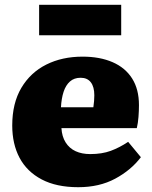

<svg xmlns="http://www.w3.org/2000/svg" viewBox="-20 -766 632 800"><path d="M306 14Q215 14 153.5 -18.5Q92 -51 61.5 -108.5Q31 -166 31 -243Q31 -336 69 -400Q107 -464 173 -497Q239 -530 324 -530Q396 -530 449 -507Q502 -484 530.5 -439Q559 -394 559 -328Q559 -304 557 -278.5Q555 -253 550 -232H236Q238 -197 253.5 -172.5Q269 -148 295 -136Q321 -124 356 -124Q405 -124 441.5 -137.5Q478 -151 514 -175L567 -111Q526 -57 460 -21.5Q394 14 306 14ZM234 -319H369Q371 -333 372 -345Q373 -357 373 -369Q373 -404 358.5 -423Q344 -442 316 -442Q289 -442 271.5 -426.5Q254 -411 245 -383.5Q236 -356 234 -319ZM143 -619V-746H485V-619Z"/></svg>

Font: Literata 18pt ExtraBold
Style: Regular
Weight: 800
Designer: Latin by Veronika Burian and Jose Scaglione. Greek by Irene Vlachou. Cyrillic by Vera Evstafieva.
Foundry: TypeTogether
Version: Version 3.103;gftools[0.9.29]